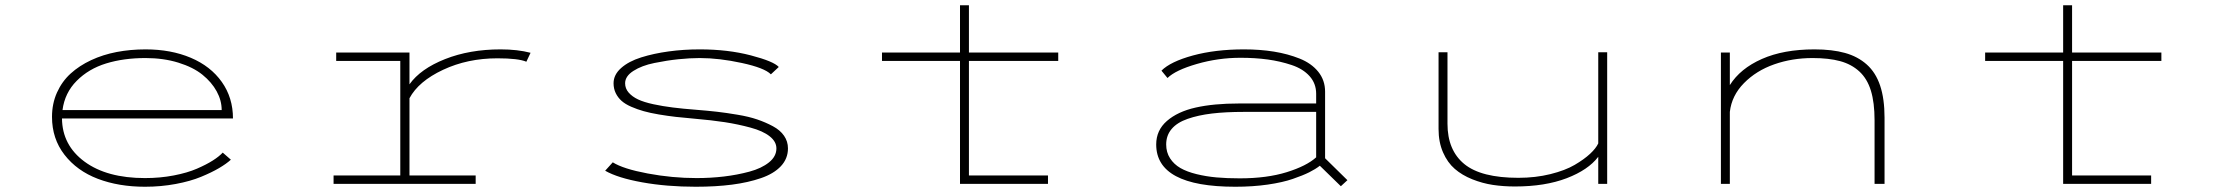

<svg xmlns="http://www.w3.org/2000/svg" viewBox="-20 -700 8440 731"><path d="M859 -92Q842 -76.5 814 -60Q786 -43.5 745.5 -26.8Q705 -10 648.8 0.5Q592.5 11 532 11Q432 11 352.5 -19.2Q273 -49.5 225.5 -110.8Q178 -172 178 -255Q178 -305.5 197 -347.8Q216 -390 249 -420Q282 -450 327 -471Q372 -492 424.2 -502Q476.5 -512 534 -512Q631 -512 706.5 -480Q782 -448 824.5 -388Q867 -328 867 -249H216Q217 -147 302 -84.5Q387 -22 532 -22Q589.5 -22 641.5 -32Q693.5 -42 729.8 -57.8Q766 -73.5 790 -88.8Q814 -104 828 -119ZM534 -479Q451 -479 384.2 -458.5Q317.5 -438 272 -392.2Q226.5 -346.5 218 -281H824Q824 -317.5 805 -352.2Q786 -387 750.8 -415.5Q715.5 -444 659 -461.5Q602.5 -479 534 -479Z M1539 -32H1791V0H1250V-32H1504V-468H1260V-500H1539V-379Q1581 -438 1674.5 -475Q1768 -512 1886 -512Q1950.5 -512 2000 -499L1984 -465Q1953.5 -478 1874 -478Q1760 -478 1666.8 -434.2Q1573.5 -390.5 1539 -326Z M2629 11Q2518.5 11 2425.2 -5.8Q2332 -22.5 2284 -50L2313 -82Q2352.5 -57 2446 -39.5Q2539.5 -22 2632 -22Q2685.5 -22 2736.2 -28Q2787 -34 2833.2 -46.5Q2879.5 -59 2907.8 -81.8Q2936 -104.5 2936 -135Q2936 -161 2910.2 -181.2Q2884.5 -201.5 2837.2 -214.2Q2790 -227 2739.8 -234.8Q2689.5 -242.5 2625 -248Q2584 -251.5 2553.2 -255Q2522.5 -258.5 2488.5 -264.2Q2454.5 -270 2430.5 -276.8Q2406.5 -283.5 2383.5 -293.5Q2360.5 -303.5 2346.5 -316Q2332.5 -328.5 2324.2 -345.5Q2316 -362.5 2316 -383Q2316 -415.5 2344.8 -441Q2373.5 -466.5 2421.2 -481.5Q2469 -496.5 2525.8 -504.2Q2582.5 -512 2644 -512Q2751.5 -512 2838.5 -489.2Q2925.5 -466.5 2945 -445L2915 -417Q2891 -441.5 2804.5 -460.2Q2718 -479 2644 -479Q2607 -479 2563.2 -474.5Q2519.5 -470 2471.5 -460.2Q2423.5 -450.5 2391.8 -430.2Q2360 -410 2360 -383Q2360 -363 2373.5 -347.5Q2387 -332 2409.2 -321.5Q2431.5 -311 2467.5 -303.2Q2503.5 -295.5 2541.2 -290.8Q2579 -286 2631 -282Q2675.5 -278.5 2710.2 -274.5Q2745 -270.5 2788.2 -263.2Q2831.5 -256 2863 -245.2Q2894.5 -234.5 2922.5 -219.5Q2950.5 -204.5 2965.2 -183Q2980 -161.5 2980 -135Q2980 -96 2953 -67.2Q2926 -38.5 2877.2 -21.8Q2828.5 -5 2766.8 3Q2705 11 2629 11Z M3338 -468V-500H3635V-680H3669V-500H4009V-468H3669V-32H3970V0H3635V-468Z M4716 -512Q4777.5 -512 4830.2 -503.5Q4883 -495 4928 -477Q4973 -459 4999 -426.8Q5025 -394.5 5025 -351V-97.5L5110 -14L5085 9L5005 -69Q4988.5 -56 4964.5 -44Q4940.5 -32 4902 -18.8Q4863.5 -5.5 4806.5 2.8Q4749.5 11 4683 11Q4382 11 4382 -150Q4382 -204 4422.8 -239.5Q4463.5 -275 4532.2 -290.5Q4601 -306 4697 -306H4991V-343Q4991 -382 4966 -410Q4941 -438 4897.5 -452.5Q4854 -467 4806.5 -473.5Q4759 -480 4703 -480Q4618 -480 4536.8 -456.5Q4455.5 -433 4425 -403L4402 -431Q4436.5 -465.5 4521.8 -488.8Q4607 -512 4716 -512ZM4700 -21Q4803.5 -21 4879 -44.5Q4954.5 -68 4991 -101V-274H4716Q4646.5 -274 4594.2 -267.8Q4542 -261.5 4501.8 -247.5Q4461.5 -233.5 4440.8 -209Q4420 -184.5 4420 -150Q4420 -120 4434.8 -97.2Q4449.5 -74.5 4474.2 -60.2Q4499 -46 4535.8 -37Q4572.5 -28 4612 -24.5Q4651.5 -21 4700 -21Z M5748 10Q5703.5 10 5663.8 4Q5624 -2 5585.2 -17.5Q5546.5 -33 5518.8 -57Q5491 -81 5474 -120Q5457 -159 5457 -209V-501H5491V-229Q5491 -128 5555 -75.5Q5619 -23 5761 -23Q5826 -23 5882.5 -37Q5939 -51 5975.2 -72.2Q6011.5 -93.5 6034 -114.5Q6056.5 -135.5 6065 -154V-501H6099V0H6065V-103Q6027 -53 5944.8 -21.5Q5862.5 10 5748 10Z M6532 0V-500H6566V-376Q6605.5 -439 6688 -475.5Q6770.5 -512 6888 -512Q6955.5 -512 7004.2 -498.5Q7053 -485 7087.2 -454.5Q7121.5 -424 7138.2 -374Q7155 -324 7155 -252V0H7117V-242Q7117 -309.5 7103 -355Q7089 -400.5 7059 -428Q7029 -455.5 6986 -467.2Q6943 -479 6881 -479Q6803 -479 6734.8 -455Q6666.5 -431 6619.8 -383.5Q6573 -336 6566 -274V0Z M7538 -468V-500H7835V-680H7869V-500H8209V-468H7869V-32H8170V0H7835V-468Z"/></svg>

Font: League Mono Extended Thin
Style: Regular
Weight: 100
Width: 9
Designer: Tyler Finck
Foundry: The League of Moveable Type / Tyler Finck
Version: Version 2.210